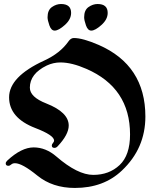

<svg xmlns="http://www.w3.org/2000/svg" viewBox="-20 -906 771 948"><path d="M8.3 0ZM214.8 -754.9ZM395.5 -820.8Q395.5 -856 417 -871.1Q438.5 -886.2 461.9 -886.2Q511.7 -886.2 511.7 -842.3Q511.7 -810.1 480.7 -782.5Q449.7 -754.9 430.7 -754.9Q413.6 -754.9 404.5 -780.5Q395.5 -806.2 395.5 -820.8ZM214.8 -820.8Q214.8 -856 236.3 -871.1Q257.8 -886.2 281.2 -886.2Q331.1 -886.2 331.1 -842.3Q331.1 -810.1 300 -782.5Q269 -754.9 250 -754.9Q232.9 -754.9 223.9 -780.5Q214.8 -806.2 214.8 -820.8ZM8.3 -99.1Q8.3 -106 16.1 -113.3Q85.9 -178.2 146.2 -178.2Q206.5 -178.2 258.8 -132.8Q363.3 -42.5 440.4 -42.5Q519 -42.5 570.6 -91.1Q622.1 -139.6 622.1 -242.2Q622.1 -472.2 406.7 -565.9Q334 -597.7 278.3 -597.7Q243.7 -597.7 210.9 -582.5Q127.4 -542 127.4 -473.1Q127.4 -426.8 209 -395Q319.3 -351.6 319.3 -286.1Q319.3 -241.7 264.6 -183.6Q257.3 -175.8 249 -175.8Q235.8 -175.8 235.8 -187.5Q235.8 -193.8 241.5 -200Q247.1 -206.1 247.1 -211.9Q247.1 -238.3 154.3 -273.9Q24.9 -323.7 24.9 -425.5Q24.9 -527.3 198.2 -606.9Q277.3 -643.1 318.4 -702.1Q329.6 -718.3 344.7 -718.3Q388.2 -718.3 466.3 -684.6Q697.8 -584 697.8 -330.6Q697.8 -173.3 582 -64Q491.7 22 349.6 22Q239.3 22 164.3 -39.1Q89.4 -100.1 54.2 -100.1Q42.5 -100.1 35.4 -93.8Q28.3 -87.4 21.5 -87.4Q8.3 -87.4 8.3 -99.1Z"/></svg>

Font: UnifrakturMaguntia
Style: Book
Weight: 400
Designer: j. 'mach' wust, Gerrit Ansmann, Georg Duffner, based on a font by Peter Wiegel, original typeface by Carl Albert Fahrenw
Version: Version 2017-03-19